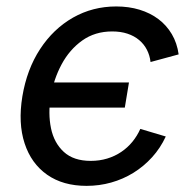

<svg xmlns="http://www.w3.org/2000/svg" viewBox="-20 -573 611 604"><path d="M252.4 11.7Q178.2 11.7 128.2 -23.4Q78.1 -58.6 57.4 -122.1Q36.6 -185.5 50.3 -269.5Q64.5 -355 106.2 -418.7Q147.9 -482.4 209.7 -517.6Q271.5 -552.7 345.7 -552.7Q385.3 -552.7 418.9 -542.5Q452.6 -532.2 478.3 -512.9Q503.9 -493.7 520.5 -465.6Q537.1 -437.5 542 -401.9L453.6 -377.9Q451.2 -398.9 442.1 -416.5Q433.1 -434.1 417.7 -447Q402.3 -460 381.1 -467Q359.9 -474.1 333 -474.1Q278.8 -474.1 238.8 -445.6Q198.7 -417 173.8 -370.6Q148.9 -324.2 139.6 -269.5Q130.9 -215.8 140.4 -169.7Q149.9 -123.5 180.7 -95.2Q211.4 -66.9 265.6 -66.9Q293 -66.9 317.1 -74.2Q341.3 -81.5 361.3 -95Q381.3 -108.4 396.5 -127Q411.6 -145.5 421.4 -167.5L501.5 -143.6Q484.4 -106.9 458.5 -78.4Q432.6 -49.8 399.9 -29.5Q367.2 -9.3 329.8 1.2Q292.5 11.7 252.4 11.7ZM120.1 -234.4 133.3 -313.5H385.7L372.6 -234.4Z"/></svg>

Font: Inter Variable
Style: Italic
Weight: 400
Italic angle: -9.39999°
Designer: Rasmus Andersson
Foundry: rsms
Version: Version 4.001;git-9221beed3